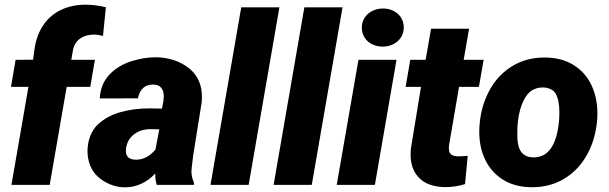

<svg xmlns="http://www.w3.org/2000/svg" viewBox="-20 -781 2571 811"><path d="M361.3 -414.1H261.7L189.9 0H28.3L100.1 -414.1H26.4L45.9 -528.3L119.6 -528.8L125.5 -571.3Q133.3 -630.4 161.9 -673.3Q190.4 -716.3 236.8 -738.8Q283.2 -761.2 342.3 -761.2Q380.4 -761.2 427.2 -750.5L415 -628.9Q395 -634.8 376.5 -634.8Q342.8 -634.8 319.1 -618.7Q295.4 -602.5 288.6 -571.3L281.2 -528.3H380.9Z M642.1 0Q635.3 -22 635.7 -48.3Q608.9 -19 575.9 -4.4Q543 10.3 508.3 10.3Q476.6 10.3 447 -1.5Q417.5 -13.2 394 -34.2Q371.6 -54.2 360.6 -82.8Q349.6 -111.3 349.6 -143.1Q349.6 -175.3 360.8 -205.1Q372.1 -234.9 392.6 -254.4Q430.2 -290.5 487.5 -306.9Q544.9 -323.2 610.4 -323.2L664.1 -322.3L669.9 -352.1Q671.9 -366.7 671.9 -373.5Q671.9 -396 661.1 -409.9Q650.4 -423.8 626 -423.8Q574.7 -423.8 562.5 -365.7L401.4 -365.2Q404.3 -423.8 439.9 -463.4Q475.6 -502.9 533.7 -522Q587.4 -539.1 636.7 -539.1Q677.2 -539.1 714.8 -526.9Q752.4 -514.6 783.7 -488.3Q833 -444.8 833 -371.6Q833 -364.3 832 -349.6L795.9 -123.5L789.6 -70.8Q788.6 -62 788.6 -57.1Q788.6 -33.2 799.3 -9.3L798.8 0ZM636.7 -149.4 652.8 -234.9 611.3 -235.4Q572.8 -234.4 545.2 -212.9Q517.6 -191.4 512.2 -153.3Q511.7 -149.9 511.7 -143.6Q511.7 -106.4 554.7 -106.4Q600.6 -106.4 636.7 -149.4Z M1160.2 -750 1030.3 0H869.1L999 -750Z M1426.8 -750 1296.9 0H1135.7L1265.6 -750Z M1597.7 -745.1Q1621.1 -745.1 1641.4 -735.4Q1661.6 -725.6 1673.6 -707.3Q1685.5 -689 1685.5 -665Q1685.5 -641.1 1673.3 -622.6Q1661.1 -604 1640.6 -594Q1620.1 -584 1596.2 -584Q1572.8 -584 1552.5 -593.8Q1532.2 -603.5 1520.3 -621.8Q1508.3 -640.1 1508.3 -664.1Q1508.3 -688 1520.5 -706.5Q1532.7 -725.1 1553.2 -735.1Q1573.7 -745.1 1597.7 -745.1ZM1654.8 -528.3 1563.5 0H1402.3L1494.1 -528.3Z M1944.3 -3.4Q1904.8 9.3 1861.3 9.3Q1826.2 9.3 1796.1 -1Q1766.1 -11.2 1745.6 -34.7Q1714.4 -70.3 1714.4 -128.4Q1714.4 -144 1715.3 -151.9L1758.3 -414.1H1693.4L1712.9 -528.3H1777.8L1800.8 -659.7H1961.4L1938.5 -528.3H2022.9L2002.9 -414.1H1918.9L1877.4 -171.4Q1876 -162.6 1876 -154.8Q1876 -136.7 1885.5 -128.7Q1895 -120.6 1919.4 -120.6Q1926.3 -120.6 1955.6 -122.6Z M2006.8 -266.1Q2015.1 -342.3 2050.3 -404.3Q2085.4 -466.3 2144.5 -502.2Q2203.6 -538.1 2279.8 -538.1Q2351.1 -538.1 2401.6 -507.1Q2452.1 -476.1 2477.8 -422.4Q2503.4 -368.7 2503.4 -301.8Q2503.4 -286.1 2502 -270Q2494.6 -190.4 2459.2 -126.7Q2423.8 -63 2364 -26.6Q2304.2 9.8 2227.5 9.8Q2156.7 9.8 2106.4 -21Q2056.2 -51.8 2030.3 -104.7Q2004.4 -157.7 2004.4 -224.6Q2004.4 -239.7 2005.9 -255.9ZM2233.9 -116.2Q2326.7 -116.2 2341.3 -270Q2342.8 -287.1 2342.8 -307.1Q2342.8 -358.4 2326.7 -386.2Q2319.3 -398.4 2304.7 -405Q2290 -411.6 2272.5 -411.6Q2254.9 -411.6 2238.5 -405Q2222.2 -398.4 2210.9 -385.7Q2189 -360.8 2177 -317.6Q2165 -274.4 2165 -219.7Q2165 -204.6 2165.5 -196.8Q2168.5 -116.2 2233.9 -116.2Z"/></svg>

Font: Mardoto Black
Style: Italic
Weight: 900
Italic angle: -12°
Designer: Christian Robertson, Vahan Hovhannisyan
Foundry: Google
Version: Version 1.000